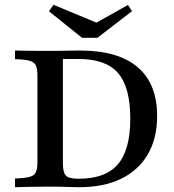

<svg xmlns="http://www.w3.org/2000/svg" viewBox="-20 -782 728 802"><path d="M42.7 0V-36.3Q83.9 -37.9 103.6 -43.1Q123.4 -48.4 129.8 -62.9Q136.3 -77.4 136.3 -105.6V-465.3Q136.3 -494.4 129.8 -508.5Q123.4 -522.6 103.6 -528.2Q83.9 -533.9 42.7 -534.7V-571Q66.9 -570.2 102 -569.8Q137.1 -569.4 188.7 -569.4Q211.3 -569.4 234.7 -569.8Q258.1 -570.2 278.6 -570.6Q299.2 -571 312.9 -571Q473.4 -571 554.8 -501.6Q636.3 -432.3 636.3 -297.6Q636.3 -204 597.6 -137.5Q558.9 -71 486.3 -35.5Q413.7 0 310.5 0Q289.5 0 260.1 -1.2Q230.6 -2.4 188.7 -2.4Q142.7 -2.4 103.6 -1.6Q64.5 -0.8 42.7 0ZM309.7 -35.5Q421 -35.5 472.6 -96Q524.2 -156.5 524.2 -286.3Q524.2 -417.7 473.4 -476.6Q422.6 -535.5 309.7 -535.5H242.7V-104Q242.7 -75.8 248 -60.9Q253.2 -46 267.3 -40.7Q281.5 -35.5 309.7 -35.5ZM514.5 -761.3 531.5 -735.5 387.1 -624.2H322.6L184.7 -734.7L203.2 -762.1L408.9 -676.6L362.1 -675.8Z"/></svg>

Font: Playfair 9pt SemiBold
Style: Regular
Weight: 600
Designer: Claus Eggers Sørensen
Foundry: Claus Eggers Sørensen
Version: Version 2.001;gftools[0.9.30]